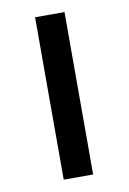

<svg xmlns="http://www.w3.org/2000/svg" viewBox="-67 -573 413 617"><g transform="rotate(-10 139.5 -265.0)"><path d="M91 -530V0H187V-530Z"/></g></svg>

Font: ICO Headline
Style: Regular
Weight: 500
Designer: Julieta Ulanovsky
Foundry: Julieta Ulanovsky
Version: Version 7.200